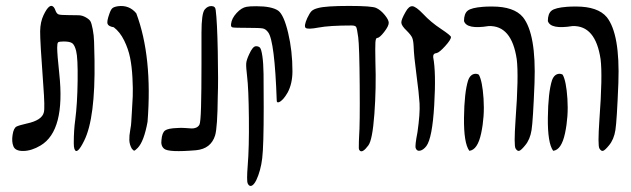

<svg xmlns="http://www.w3.org/2000/svg" viewBox="-20 -753 2129 648"><path d="M229 -270Q229 -314 234 -349Q241 -403 242 -480.5Q243 -558 237 -581Q232 -601 224 -607Q216 -613 195 -613Q179 -613 176 -610Q173 -607 173 -592Q173 -570 180 -505Q201 -312 117 -262Q87 -244 59 -243.5Q31 -243 25 -260Q19 -275 22.5 -298Q26 -321 36 -326Q44 -330 70 -336Q122 -347 128 -374Q132 -388 126 -467Q115 -616 115.5 -647.5Q116 -679 127 -702Q148 -746 162 -728Q165 -724 167 -718Q171 -707 177.5 -704.5Q184 -702 212 -702Q235 -702 246.5 -701.5Q258 -701 269.5 -694.5Q281 -688 285 -681.5Q289 -675 293 -654Q297 -633 297.5 -612.5Q298 -592 299 -550Q302 -354 264 -278Q239 -227 231 -251Q229 -257 229 -270Z M425 -251Q417 -265 416.5 -280Q416 -295 419.5 -314Q423 -333 423 -341Q423 -345 425 -374Q427 -403 428 -428Q429 -453 427 -491Q425 -529 419 -558.5Q413 -588 399 -616.5Q385 -645 364 -661Q346 -664 343 -672.5Q340 -681 349 -706Q354 -721 359.5 -725.5Q365 -730 378 -732Q416 -737 440 -708Q495 -561 478 -342Q466 -276 445 -254Q436 -245 433.5 -244.5Q431 -244 425 -251Z M534 -251Q522 -261 525 -281Q527 -305 537 -312.5Q547 -320 579 -321Q590 -322 604.5 -321Q619 -320 626.5 -319.5Q634 -319 641.5 -322Q649 -325 653 -332Q657 -339 658.5 -392Q660 -445 660 -536Q660 -627 660 -642Q660 -708 671 -721Q681 -733 694 -732.5Q707 -732 708 -719Q713 -681 715 -579Q717 -477 715 -428Q714 -323 706 -296Q692 -251 642 -246Q549 -238 534 -251Z M845 -732Q897 -732 919 -717Q938 -703 952.5 -642Q967 -581 967 -513Q967 -471 951 -441Q935 -413 921 -408Q914 -406 914 -413Q907 -615 885 -644Q877 -655 867 -657Q857 -659 816 -659Q772 -659 765 -660.5Q758 -662 760 -673Q762 -691 778.5 -709Q795 -727 812 -730Q822 -732 845 -732ZM844 -597Q853 -597 857.5 -592Q862 -587 865.5 -563.5Q869 -540 869.5 -503Q870 -466 870 -391Q870 -261 865 -219Q860 -177 845 -145Q837 -129 829 -126Q821 -123 816 -134Q812 -143 816 -194Q821 -254 820 -354.5Q819 -455 814 -495Q810 -528 811 -539.5Q812 -551 821 -570Q833 -597 844 -597Z M1191 -254Q1191 -277 1192 -293Q1195 -332 1194 -464Q1193 -596 1189 -627Q1185 -657 1182 -662Q1179 -667 1166 -667Q1092 -667 1055 -660Q1018 -653 1011.5 -659Q1005 -665 1017 -692Q1025 -709 1031.5 -715.5Q1038 -722 1054 -726Q1080 -733 1158 -733Q1236 -733 1250 -726Q1265 -719 1278.5 -702.5Q1292 -686 1292 -676Q1292 -665 1276.5 -645Q1261 -625 1253 -625Q1248 -625 1247 -610Q1246 -595 1247 -545Q1250 -456 1243.5 -368Q1237 -280 1223 -262Q1203 -235 1194 -245Q1191 -248 1191 -253Z M1383 -253Q1380 -261 1389 -307Q1398 -370 1396 -404Q1394 -438 1385.5 -501Q1377 -564 1376 -597Q1375 -617 1371 -626Q1367 -635 1353 -649Q1335 -666 1334.5 -676.5Q1334 -687 1349 -713Q1360 -733 1372 -732Q1384 -731 1408 -706Q1434 -678 1469 -655Q1502 -633 1502 -628Q1502 -619 1482.5 -597.5Q1463 -576 1454 -574Q1441 -573 1442 -560Q1452 -509 1445.5 -398Q1439 -287 1419 -260Q1409 -247 1398 -244.5Q1387 -242 1383 -253Z M1641 -731Q1715 -731 1745 -695Q1790 -638 1784 -473Q1779 -346 1774 -314Q1769 -282 1752 -262Q1739 -246 1732.5 -244Q1726 -242 1720 -252Q1714 -262 1720 -349Q1731 -497 1724 -553Q1707 -668 1629 -665Q1555 -653 1546 -682Q1546 -707 1558.5 -717Q1571 -727 1610 -730Q1621 -731 1641 -731ZM1586 -504Q1591 -504 1596 -501Q1608 -480 1612 -420Q1616 -360 1604 -303.5Q1592 -247 1564 -244Q1545 -270 1546 -355.5Q1547 -441 1560 -482Q1568 -504 1586 -504Z M1924 -731Q1998 -731 2028 -695Q2073 -638 2067 -473Q2062 -346 2057 -314Q2052 -282 2035 -262Q2022 -246 2015.5 -244Q2009 -242 2003 -252Q1997 -262 2003 -349Q2014 -497 2007 -553Q1990 -668 1912 -665Q1838 -653 1829 -682Q1829 -707 1841.5 -717Q1854 -727 1893 -730Q1904 -731 1924 -731ZM1869 -504Q1874 -504 1879 -501Q1891 -480 1895 -420Q1899 -360 1887 -303.5Q1875 -247 1847 -244Q1828 -270 1829 -355.5Q1830 -441 1843 -482Q1851 -504 1869 -504Z"/></svg>

Font: Amit
Style: Regular
Weight: 400
Version: Version 1.1